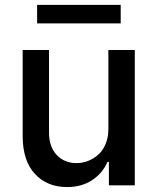

<svg xmlns="http://www.w3.org/2000/svg" viewBox="-20 -747 634 774"><path d="M466.6 -727.3V-652.7H129.6V-727.3ZM416.9 -226.2V-545.5H523.4V0H419V-94.5H413.4Q393.5 -48.7 351.4 -20.8Q309.3 7.1 250.4 7.1Q169.4 7.1 120.4 -46.3Q71.4 -99.8 71.4 -198.5V-545.5H177.6V-211.3Q177.6 -155.9 208.3 -122.7Q239 -89.5 288.7 -89.5Q311.8 -89.5 334.2 -98Q356.5 -106.5 375.4 -122.9Q394.2 -139.2 405.5 -166Q416.9 -192.8 416.9 -226.2Z"/></svg>

Font: TID UI Medium
Style: Regular
Weight: 500
Designer: The TID Project Authors
Foundry: Bakken & Bæck
Version: Version 1.001;hotconv 1.0.109;makeotfexe 2.5.65596